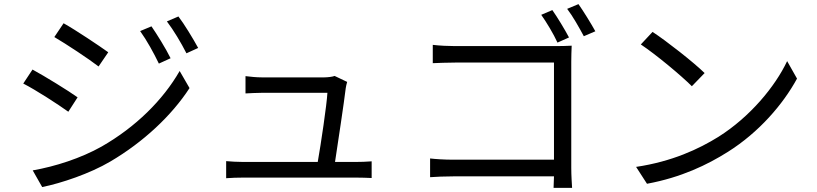

<svg xmlns="http://www.w3.org/2000/svg" viewBox="-20 -874 3970 933"><path d="M716 -746 661 -723C694 -677 727 -617 752 -565L809 -591C786 -638 741 -710 716 -746ZM847 -794 791 -770C825 -725 859 -668 886 -615L943 -641C918 -687 874 -759 847 -794ZM289 -761 244 -694C302 -660 411 -588 459 -551L506 -620C463 -651 348 -728 289 -761ZM139 -46 185 35C278 16 416 -30 516 -89C676 -183 814 -312 901 -446L853 -529C772 -388 640 -257 474 -162C373 -105 248 -65 139 -46ZM138 -536 93 -468C154 -437 262 -367 312 -331L357 -401C314 -432 197 -504 138 -536Z M1608 -87C1622 -179 1652 -377 1660 -445C1661 -453 1664 -466 1667 -476L1606 -505C1597 -501 1572 -498 1556 -498H1252C1227 -498 1197 -501 1173 -504V-420C1198 -421 1224 -423 1253 -423H1571C1568 -366 1539 -171 1524 -87H1162C1132 -87 1103 -89 1079 -91V-8C1108 -10 1131 -11 1162 -11H1710C1731 -11 1768 -10 1786 -9V-90C1765 -88 1729 -87 1707 -87Z M2745 -692C2725 -730 2688 -791 2664 -825L2610 -802C2635 -767 2670 -709 2689 -667ZM2756 -574C2756 -598 2757 -629 2758 -652C2739 -651 2709 -650 2684 -650H2192C2160 -650 2116 -652 2083 -656V-567C2106 -568 2155 -570 2193 -570H2672V-98H2181C2139 -98 2095 -101 2070 -104V-13C2097 -15 2142 -17 2183 -17H2672C2671 7 2670 28 2670 39H2760C2759 23 2756 -22 2756 -58ZM2736 -831C2763 -796 2795 -739 2817 -698L2873 -722C2852 -760 2815 -820 2791 -854Z M3151 -719 3094 -658C3169 -608 3291 -506 3342 -455L3404 -519C3351 -571 3217 -676 3151 -719ZM3071 -63 3124 19C3291 -12 3417 -73 3517 -136C3668 -231 3785 -367 3853 -492L3805 -577C3747 -454 3625 -306 3471 -209C3376 -150 3246 -89 3071 -63Z"/></svg>

Font: Noto Sans T Chinese Regular
Style: Regular
Weight: 400
Designer: Ryoko NISHIZUKA (kana & ideographs); Paul D. Hunt (Latin, Greek & Cyrillic); Wenlong ZHANG (bopomofo); Sandoll Communica
Foundry: Adobe Systems Incorporated
Version: Version 1.000;PS 1;hotconv 1.0.78;makeotf.lib2.5.61930